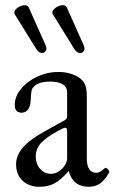

<svg xmlns="http://www.w3.org/2000/svg" viewBox="-20 -698 435 729"><path d="M394.5 -43Q377.4 -13.2 359.6 -1Q341.8 11.2 316.4 11.2Q257.8 11.2 240.7 -48.3Q211.4 -15.1 187.3 -2Q163.1 11.2 130.4 11.2Q102.1 11.2 81.8 0Q61.5 -11.2 51.3 -30.5Q41 -49.8 41 -72.8Q41 -107.9 66.4 -137.5Q91.8 -167 146 -197.3L225.1 -241.2Q234.9 -246.6 234.9 -256.8V-346.2Q234.9 -388.2 168.9 -388.2Q122.6 -388.2 104 -363.8Q100.6 -359.9 99.1 -350.1Q97.7 -340.3 96.7 -318.4Q95.7 -294.9 86.4 -282.5Q77.1 -270 63 -270Q49.3 -270 42.7 -277.3Q36.1 -284.7 36.1 -300.3Q36.1 -331.1 59.3 -359.9Q82.5 -388.7 120.8 -406.7Q159.2 -424.8 201.7 -424.8Q244.6 -424.8 277.3 -405.3Q294.4 -394.5 302 -379.2Q309.6 -363.8 309.6 -332.5V-97.2Q309.6 -69.3 318.8 -55.7Q328.1 -42 344.7 -42Q353 -42 360.1 -45.9Q367.2 -49.8 377.4 -59.1Q380.4 -62 385.3 -59.1Q390.1 -56.2 393.1 -51Q396 -45.9 394.5 -43ZM234.9 -202.1Q234.9 -212.9 228 -212.9Q223.6 -212.9 217.8 -210.2Q211.9 -207.5 198.7 -200.2Q155.3 -176.3 135.5 -154.8Q115.7 -133.3 115.7 -103Q115.7 -76.2 132.1 -57.1Q148.4 -38.1 172.9 -38.1Q189.9 -38.1 204.1 -47.6Q218.3 -57.1 226.6 -71Q234.9 -85 234.9 -97.2ZM36.1 -643.6Q34.2 -646 34.2 -649.9Q34.2 -660.2 47.6 -669.2Q61 -678.2 74.2 -678.2Q85.4 -678.2 88.9 -670.4L153.3 -525.9Q156.2 -519.5 156.2 -514.2Q156.2 -506.3 151.4 -501.5Q146.5 -496.6 139.6 -496.6Q127.9 -496.6 118.2 -511.2ZM180.7 -643.6Q178.7 -646 178.7 -649.9Q178.7 -660.2 192.1 -669.2Q205.6 -678.2 218.8 -678.2Q230 -678.2 233.4 -670.4L297.9 -525.9Q300.8 -519.5 300.8 -514.2Q300.8 -506.3 295.9 -501.5Q291 -496.6 284.2 -496.6Q272.5 -496.6 262.7 -511.2Z"/></svg>

Font: JuniusX
Style: Regular
Weight: 400
Designer: Peter S. Baker
Foundry: Briery Creek Software
Version: Version 1.004